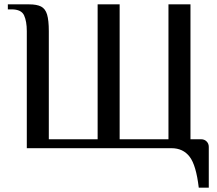

<svg xmlns="http://www.w3.org/2000/svg" viewBox="-20 -680 998 881"><path d="M892 181Q880 78 850 39Q820 0 767 0H103V-537Q103 -582 90.5 -609.5Q78 -637 33 -637H16V-660H114Q149 -660 168.5 -650Q188 -640 196 -613.5Q204 -587 204 -537V-41H428V-660H529V-41H753V-660H854V-41H903Q918 -41 928 -31Q938 -21 938 -6V181Z"/></svg>

Font: El Messiri Medium
Style: Regular
Weight: 500
Designer: Mohamed Gaber
Foundry: Kief Type Foundry
Version: Version 2.020; ttfautohint (v1.8.3)